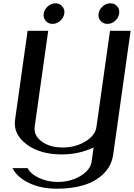

<svg xmlns="http://www.w3.org/2000/svg" viewBox="-20 -937 812 1165"><path d="M536.1 42 547.9 -42Q458 0 354.5 0Q223.6 0 141.6 -61Q59.6 -122.1 71.3 -209L147.5 -750H272.5L190.4 -168Q183.6 -115.2 232.9 -78.6Q282.2 -42 360.4 -42Q437.5 -42 498 -78.6Q558.6 -115.2 565.4 -168L647.5 -750H772.5L667 0Q657.2 70.3 607.4 118.2Q557.6 166 485.8 187Q414.1 208 325.2 208Q228.5 208 156.2 173.3Q84 138.7 55.7 83H147.5Q166 119.1 217.8 143.1Q269.5 167 331.1 167Q408.2 167 468.8 130.4Q529.3 93.8 536.1 42ZM649.4 -917Q675.8 -917 691.4 -898.4Q707 -879.9 703.1 -854.5Q699.2 -829.1 678.7 -810.5Q658.2 -792 631.8 -792Q606.4 -792 590.3 -810.5Q574.2 -829.1 578.1 -854.5Q582 -879.9 603 -898.4Q624 -917 649.4 -917ZM257.3 -810.5Q241.2 -829.1 245.1 -854.5Q249 -879.9 270 -898.4Q291 -917 316.4 -917Q341.8 -917 357.9 -898.4Q374 -879.9 370.1 -854.5Q366.2 -829.1 345.2 -810.5Q324.2 -792 298.8 -792Q273.4 -792 257.3 -810.5Z"/></svg>

Font: okolaks
Style: BoldItalic
Weight: 600
Width: 8
Italic angle: -8°
Version: Version 000.6.0